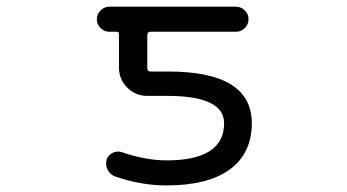

<svg xmlns="http://www.w3.org/2000/svg" viewBox="-20 -567 1040 576"><path d="M479.5 -85.9Q652.3 -85.9 652.3 -197.3Q652.3 -279.3 482.4 -279.3H421.9Q386.7 -279.3 361.8 -304.2Q336.9 -329.1 336.9 -364.3V-464.8Q336.9 -471.7 330.1 -471.7H307.6Q293 -471.7 281.7 -482.9Q270.5 -494.1 270.5 -509.3Q270.5 -524.4 281.7 -535.6Q293 -546.9 307.6 -546.9H688.5Q703.1 -546.9 714.4 -535.6Q725.6 -524.4 725.6 -509.3Q725.6 -494.1 714.4 -482.9Q703.1 -471.7 688.5 -471.7H431.6Q421.9 -471.7 421.9 -461.9V-362.3Q421.9 -352.5 431.6 -352.5H484.4Q735.4 -352.5 735.4 -197.3Q735.4 -107.4 669.9 -59.1Q604.5 -10.7 479.5 -10.7Q402.3 -10.7 324.2 -38.1Q309.6 -43.9 302.7 -58.1Q295.9 -72.3 299.8 -87.9Q304.7 -101.6 317.9 -108.4Q331.1 -115.2 345.7 -110.4Q417 -85.9 479.5 -85.9Z"/></svg>

Font: Rounded-X Mgen+ 1mn regular
Style: Regular
Weight: 400
Designer: [Source Han Sans]
Ryoko NISHIZUKA  (kana & ideographs); Paul D. Hunt (Latin, Greek & Cyrillic); Wenlong ZHANG  (bopomofo
Version: Version 1.059.20150602